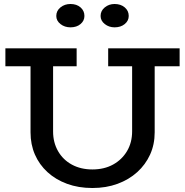

<svg xmlns="http://www.w3.org/2000/svg" viewBox="-20 -928 927 962"><path d="M443 14Q373 14 316 -7Q259 -28 218 -65.5Q177 -103 155 -153.5Q133 -204 133 -265V-596H7V-686H364V-596H246V-269Q246 -214 271 -170.5Q296 -127 340.5 -103Q385 -79 443 -79Q502 -79 546.5 -103.5Q591 -128 616.5 -171Q642 -214 642 -270V-596H522V-686H880V-596H755V-265Q755 -204 732 -153.5Q709 -103 667.5 -65.5Q626 -28 569 -7Q512 14 443 14ZM554 -791Q526 -791 505 -807.5Q484 -824 484 -848Q484 -874 505 -891Q526 -908 554 -908Q585 -908 605 -891Q625 -874 625 -848Q625 -824 605 -807.5Q585 -791 554 -791ZM333 -791Q304 -791 283 -807.5Q262 -824 262 -848Q262 -874 283 -891Q304 -908 333 -908Q364 -908 383.5 -891Q403 -874 403 -848Q403 -824 383.5 -807.5Q364 -791 333 -791Z"/></svg>

Font: BioRhyme ExtraBold Medium
Style: Regular
Weight: 500
Version: Version 1.600;gftools[0.9.33]